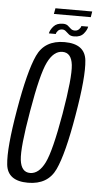

<svg xmlns="http://www.w3.org/2000/svg" viewBox="-54 -777 412 814"><g transform="rotate(5 152.5 -369.5)"><path d="M96.5 4Q10 4 2.5 -65Q-5 -134 23.5 -299.5Q52 -466 83.8 -534.8Q115.5 -603.5 200 -603.5Q286.5 -603.5 294 -534.2Q301.5 -465 273 -299.5Q245 -133 213 -64.5Q181 4 96.5 4ZM102 -38Q139.5 -38 164.8 -89.2Q190 -140.5 217.5 -299.5Q244.5 -458 238.5 -509.8Q232.5 -561.5 194.5 -561.5Q157 -561.5 131.8 -510Q106.5 -458.5 79.5 -299.5Q52 -141 58.2 -89.5Q64.5 -38 102 -38ZM237.5 -631Q223.5 -631 215.5 -637.2Q207.5 -643.5 201 -649.8Q194.5 -656 185.5 -656Q174 -656 167.2 -648.8Q160.5 -641.5 159.5 -634.5H130Q132.5 -649 146.2 -664.8Q160 -680.5 186 -680.5Q199.5 -680.5 207 -674.5Q214.5 -668.5 221 -662.2Q227.5 -656 238.5 -656Q248.5 -656 256 -663.2Q263.5 -670.5 264.5 -677.5H293.5Q291.5 -663.5 278 -647.2Q264.5 -631 237.5 -631ZM144 -718.5 148.5 -743H305L301 -718.5Z"/></g></svg>

Font: Anybody Condensed Light
Style: Italic
Weight: 300
Width: 3
Italic angle: -10°
Designer: Tyler Finck
Foundry: Etcetera Type Company
Version: Version 1.010; ttfautohint (v1.8.3) -l 8 -r 50 -G 200 -x 14 